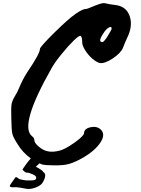

<svg xmlns="http://www.w3.org/2000/svg" viewBox="-20 -970 908 1240"><path d="M801 -725Q790 -702 774 -661Q760 -627 708 -592.5Q656 -558 625 -563Q603 -568 576 -591.5Q549 -615 530 -645.5Q511 -676 511 -696Q511 -731 501 -738Q492 -743 456 -708Q420 -673 378 -621Q336 -570 314 -531Q103 -160 186 -91Q202 -79 202 -64Q202 -47 231 -22.5Q260 2 288 7Q320 15 368 2Q393 -5 430 -28Q467 -51 495 -75Q523 -100 523 -110Q523 -140 566.5 -148.5Q610 -157 634 -130Q664 -96 621 -39Q578 18 487 64Q447 84 417 91Q388 98 334 98Q275 98 251 92Q249 91 235 85Q225 94 222 97Q218 102 211 106Q211 107 217.5 110Q224 113 230 117Q236 121 242.5 125Q249 129 253.5 133Q258 137 258 140Q286 154 258 205Q246 228 210.5 241Q175 254 149 249Q105 240 84 239Q83 239 70.5 239.5Q58 240 51.5 238.5Q45 237 43 232Q42 229 52 214.5Q62 200 71.5 187L81 174Q87 174 91 176.5Q95 179 98.5 182Q102 185 106 187Q133 194 149 195Q191 197 204 192Q206 191 211 188Q222 169 192 156Q162 143 154 145Q152 146 148 144Q144 142 140 140L137 137L125 126Q128 119 146.5 93.5Q165 68 179 53Q126 15 95 -37Q66 -81 60 -105Q54 -130 53 -206Q51 -271 54.5 -295Q58 -319 75.5 -347.5Q93 -376 103 -401Q125 -455 155 -502Q238 -624 238 -654Q238 -667 330 -758Q422 -849 469 -881Q514 -912 533 -912Q543 -912 569 -923.5Q595 -935 620.5 -943.5Q646 -952 659 -949Q685 -942 730 -937Q797 -927 818 -864.5Q839 -802 801 -725ZM701 -785Q701 -807 671 -784Q656 -770 646 -752Q610 -698 642 -698Q646 -698 656 -709.5Q666 -721 675 -736.5Q684 -752 692.5 -766Q701 -780 701 -785Z"/></svg>

Font: Beth Ellen
Style: Regular
Weight: 400
Designer: Alyson Diaz
Version: Version 2.000